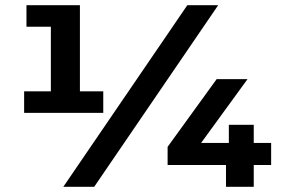

<svg xmlns="http://www.w3.org/2000/svg" viewBox="-20 -720 1084 740"><path d="M378 -368V-285H73V-368H176V-617H82V-700H288V-368ZM702 -700H821L343 0H224ZM1025 -84H958V0H851V-84H626V-154L815 -415H934L755 -169H862V-239H958V-169H1025Z"/></svg>

Font: Montserrat-Bold
Style: Bold
Weight: 700
Version: Version 7.200